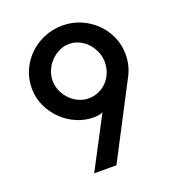

<svg xmlns="http://www.w3.org/2000/svg" viewBox="-144 -924 949 1038"><g transform="rotate(-20 330.0 -405.0)"><path d="M600 -547Q600 -483 571 -428L348 0H220L375 -295Q372 -293 365.5 -291Q359 -289 351 -287.5Q343 -286 335 -285.5Q327 -285 321 -285Q272 -285 225 -305Q178 -325 141.5 -360.5Q105 -396 82.5 -443.5Q60 -491 60 -547Q60 -603 82 -651Q104 -699 141 -734.5Q178 -770 227.5 -790Q277 -810 331 -810Q386 -810 434.5 -789.5Q483 -769 520 -733.5Q557 -698 578.5 -650Q600 -602 600 -547ZM480 -547Q480 -577 468 -605.5Q456 -634 436 -656Q416 -678 388.5 -691Q361 -704 331 -704Q301 -704 274 -691Q247 -678 226 -656.5Q205 -635 192.5 -606.5Q180 -578 180 -547Q180 -516 192.5 -487.5Q205 -459 226 -437.5Q247 -416 274.5 -403.5Q302 -391 331 -391Q365 -391 392.5 -404Q420 -417 439.5 -438.5Q459 -460 469.5 -488Q480 -516 480 -547Z"/></g></svg>

Font: Gauge Heavy
Style: Heavy
Weight: 900
Designer: Daniel Pimley
Foundry: Daniel Pimley
Version: Version 2.0